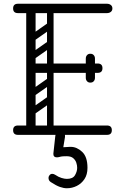

<svg xmlns="http://www.w3.org/2000/svg" viewBox="-20 -720 645 1025"><path d="M145 0Q120 0 120 -36V-674Q120 -700 145 -700Q170 -700 170 -674V-26Q170 0 145 0ZM76 0Q50 0 50 -25Q50 -50 76 -50H551Q577 -50 577 -25Q577 0 551 0ZM156 -331Q130 -331 130 -356Q130 -381 156 -381H501Q527 -381 527 -356Q527 -331 501 -331ZM76 -650Q50 -650 50 -675Q50 -700 76 -700H551Q563 -700 571.5 -693.5Q580 -687 580 -675Q580 -663 571.5 -656.5Q563 -650 551 -650ZM462 -279Q451 -279 445 -286Q438 -293 438 -305V-354Q438 -366 444 -373Q451 -380 462 -380Q474 -380 481 -373Q487 -366 487 -354V-305Q487 -293 480 -286Q474 -279 462 -279ZM462 -433Q474 -433 480 -426Q487 -419 487 -407V-358Q487 -347 481 -339Q474 -332 462 -332Q451 -332 444 -339Q438 -347 438 -358V-407Q438 -419 445 -426Q451 -433 462 -433ZM260 -496Q265 -489 263.5 -482Q262 -475 257 -471L163 -405Q150 -396 140 -409Q129 -425 143 -434L237 -500Q250 -509 260 -496ZM260 -594Q265 -587 263.5 -580Q262 -573 257 -569L163 -503Q150 -494 140 -507Q129 -523 143 -532L237 -598Q250 -607 260 -594ZM153 -298Q135 -298 135 -316V-648Q135 -664 153 -664Q170 -664 170 -647V-315Q170 -298 153 -298ZM249 -298Q231 -298 231 -316V-648Q231 -664 249 -664Q266 -664 266 -647V-315Q266 -298 249 -298ZM260 -201Q265 -194 263.5 -187Q262 -180 257 -176L163 -110Q150 -101 140 -114Q129 -130 143 -139L237 -205Q250 -214 260 -201ZM260 -299Q265 -292 263.5 -285Q262 -278 257 -274L163 -208Q150 -199 140 -212Q129 -228 143 -237L237 -303Q250 -312 260 -299ZM153 -3Q135 -3 135 -21V-353Q135 -369 153 -369Q170 -369 170 -352V-20Q170 -3 153 -3ZM249 -3Q231 -3 231 -21V-353Q231 -369 249 -369Q266 -369 266 -352V-20Q266 -3 249 -3ZM303 -19Q314 -19 320.5 -12.5Q327 -6 327 5Q327 6 327 7.5Q327 9 327 11L318 66L353 64Q355 64 356 64Q357 64 358 64Q390 64 418.5 90.5Q447 117 447 176Q447 212 431 236Q415 260 390 272.5Q365 285 337 285Q320 285 300 278Q280 271 251 252Q239 244 239 230Q239 223 242 219Q248 208 259 208Q267 208 276 214Q292 225 308.5 230Q325 235 337 235Q369 235 380.5 215Q392 195 392 176Q392 163 387.5 149Q383 135 371 124.5Q359 114 336 114Q327 114 316.5 114.5Q306 115 293 119Q290 120 284 120Q265 120 265 103Q265 102 265 101Q265 100 265 99L275 8Q278 -19 303 -19Z"/></svg>

Font: Agu Display
Style: Regular
Weight: 400
Designer: Oluwaseun Badejo
Version: Version 1.103